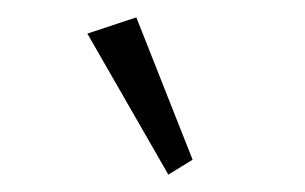

<svg xmlns="http://www.w3.org/2000/svg" viewBox="-20 -849 350 220"><path d="M80.1 -810.5 136.2 -829.1 200.7 -666 172.9 -648.9Z"/></svg>

Font: Neuton
Style: Regular
Weight: 400
Designer: Brian M Zick
Version: Version 1.3